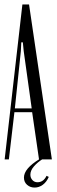

<svg xmlns="http://www.w3.org/2000/svg" viewBox="-20 -719 255 866"><path d="M81 -699H111L214 0H156L125 -213H45L20 0H1ZM74 -488 47 -230H123L87 -488L83 -528H76ZM200 79Q190 102 173 114.5Q156 127 136 127Q116 127 102 114.5Q88 102 88 82Q88 41 159 -2H173Q149 13 133 31.5Q117 50 117 69Q117 83 126 93Q135 103 149 103Q176 103 190 74Z"/></svg>

Font: Moniqa Cond Heading
Style: Regular
Weight: 400
Width: 3
Designer: Rajesh Rajput
Foundry: Rajesh Rajput
Version: Version 1.000